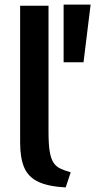

<svg xmlns="http://www.w3.org/2000/svg" viewBox="-20 -805 442 839"><path d="M258 -785V-533H345L376 -785ZM289 -52Q261 -60 242.5 -69Q224 -78 213 -95.5Q202 -113 197 -144.5Q192 -176 192 -229V-780H68V-181Q68 -114 86 -72.5Q104 -31 147.5 -10.5Q191 10 267 14Z"/></svg>

Font: Repo DemiBold
Style: Regular
Weight: 600
Designer: Stefan Peev
Foundry: Context Ltd
Version: Version 1.502